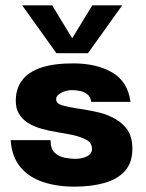

<svg xmlns="http://www.w3.org/2000/svg" viewBox="-20 -688 545 718"><path d="M258 10Q193 10 140.5 -7.5Q88 -25 56 -63.5Q24 -102 20 -164H169Q169 -131 185 -116.5Q201 -102 223 -98Q245 -94 261 -94Q287 -94 305.5 -103.5Q324 -113 324 -131Q324 -153 305 -164Q286 -175 257 -182Q230 -188 198 -193Q166 -198 135.5 -206.5Q105 -215 82 -230Q63 -243 51 -262.5Q39 -282 39 -311Q39 -356 62.5 -387.5Q86 -419 133.5 -435Q181 -451 254 -451Q341 -451 399.5 -417Q458 -383 468 -307H321Q319 -325 307.5 -334.5Q296 -344 280.5 -347.5Q265 -351 250 -351Q228 -351 209 -341Q190 -331 190 -317Q190 -301 211.5 -294.5Q233 -288 265 -283Q286 -280 308.5 -276Q331 -272 353.5 -266.5Q376 -261 396 -251Q430 -236 452.5 -208Q475 -180 475 -132Q475 -80 447.5 -49Q420 -18 371 -4Q322 10 258 10ZM191 -489 63 -668H175L273 -507H227L325 -668H437L309 -489Z"/></svg>

Font: Teachers
Style: Bold
Weight: 700
Designer: Alfredo Marco Pradil, Chank Diesel
Version: Version 1.001